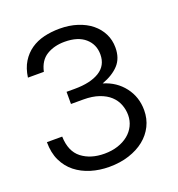

<svg xmlns="http://www.w3.org/2000/svg" viewBox="-122 -647 800 861"><g transform="rotate(-20 278.5 -216.5)"><path d="M256 -546Q302 -546 340.5 -533.5Q379 -521 406 -499Q433 -477 448 -447Q463 -417 463 -381Q463 -330 434.5 -299Q406 -268 354 -249Q415 -231 451.5 -183.5Q488 -136 488 -73Q488 -32 471 2Q454 36 423.5 60.5Q393 85 350 99Q307 113 255 113Q209 113 168 100.5Q127 88 96 63.5Q65 39 47 1.5Q29 -36 29 -87H102Q104 -16 146.5 17Q189 50 255 50Q290 50 319 40.5Q348 31 369 14Q390 -3 401.5 -26.5Q413 -50 413 -77Q413 -103 403.5 -127.5Q394 -152 374 -170.5Q354 -189 322.5 -200Q291 -211 248 -211H189V-269H228Q303 -269 346 -295.5Q389 -322 389 -375Q389 -423 354.5 -453Q320 -483 257 -483Q207 -483 171 -461Q135 -439 124 -388H48Q54 -431 72.5 -461Q91 -491 118.5 -510Q146 -529 181 -537.5Q216 -546 256 -546Z"/></g></svg>

Font: Karla Tamil Upright
Style: Regular
Weight: 400
Designer: Jonathan Pinhorn
Foundry: Jonathan Pinhorn
Version: Version 1.001